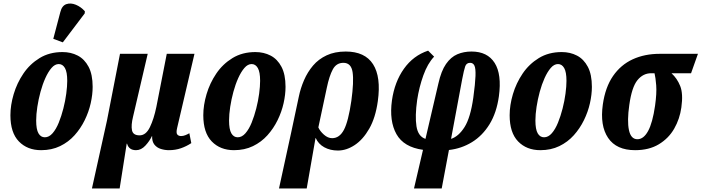

<svg xmlns="http://www.w3.org/2000/svg" viewBox="-20 -841 3975 1088"><path d="M213 10Q135 10 87 -39.5Q39 -89 39 -188Q39 -245 57.5 -307.5Q76 -370 112.5 -424Q149 -478 204.5 -512Q260 -546 334 -546Q382 -546 420.5 -526Q459 -506 482 -462.5Q505 -419 505 -349Q505 -305 494 -256Q483 -207 460 -160Q437 -113 402.5 -74.5Q368 -36 320.5 -13Q273 10 213 10ZM234 -63Q258 -63 278 -86Q298 -109 313 -146Q328 -183 339 -226Q350 -269 355.5 -310.5Q361 -352 361 -383Q361 -433 348 -455.5Q335 -478 313 -478Q291 -478 272 -456Q253 -434 237 -398.5Q221 -363 209.5 -320.5Q198 -278 191.5 -235.5Q185 -193 185 -158Q185 -108 198 -85.5Q211 -63 234 -63ZM336 -601 282 -621 322 -773Q331 -809 356 -817.5Q381 -826 410 -814Q439 -802 461 -777L460 -765Z M501 227 586 -157 660 -536H817L734 -180Q722 -131 728 -102.5Q734 -74 771 -74Q807 -74 829.5 -120.5Q852 -167 866 -235L925 -536H1082L984 -117Q977 -88 984.5 -79Q992 -70 1006 -70Q1018 -70 1030.5 -75Q1043 -80 1053 -86L1064 -30Q1037 -12 1005.5 -1Q974 10 937 10Q914 10 891.5 3Q869 -4 855 -21.5Q841 -39 842 -70H841Q828 -42 804 -16Q780 10 751 10Q710 10 700 -27H698L658 227Z M1306 10Q1228 10 1180 -39.5Q1132 -89 1132 -188Q1132 -245 1150.5 -307.5Q1169 -370 1205.5 -424Q1242 -478 1297.5 -512Q1353 -546 1427 -546Q1475 -546 1513.5 -526Q1552 -506 1575 -462.5Q1598 -419 1598 -349Q1598 -305 1587 -256Q1576 -207 1553 -160Q1530 -113 1495.5 -74.5Q1461 -36 1413.5 -13Q1366 10 1306 10ZM1327 -63Q1351 -63 1371 -86Q1391 -109 1406 -146Q1421 -183 1432 -226Q1443 -269 1448.5 -310.5Q1454 -352 1454 -383Q1454 -433 1441 -455.5Q1428 -478 1406 -478Q1384 -478 1365 -456Q1346 -434 1330 -398.5Q1314 -363 1302.5 -320.5Q1291 -278 1284.5 -235.5Q1278 -193 1278 -158Q1278 -108 1291 -85.5Q1304 -63 1327 -63Z M1673 -292Q1683 -341 1703 -387Q1723 -433 1754 -469.5Q1785 -506 1831 -527.5Q1877 -549 1939 -549Q2048 -549 2094 -477Q2140 -405 2121 -268Q2108 -174 2072.5 -112Q2037 -50 1990 -19Q1943 12 1895 12Q1851 12 1817.5 -6.5Q1784 -25 1769 -59H1768L1718 227H1561L1630 -90ZM1862 -58Q1904 -58 1929 -105.5Q1954 -153 1971 -270Q1986 -379 1978 -432Q1970 -485 1926 -485Q1886 -485 1866 -448Q1846 -411 1832 -344L1784 -119Q1793 -98 1815.5 -78Q1838 -58 1862 -58Z M2326 227 2377 8Q2268 -7 2226.5 -81Q2185 -155 2201 -272Q2216 -377 2269 -451.5Q2322 -526 2406 -554L2440 -520Q2403 -481 2379 -414Q2355 -347 2344 -275Q2331 -183 2340 -125.5Q2349 -68 2391 -54L2464 -367Q2480 -439 2507.5 -478.5Q2535 -518 2571.5 -533.5Q2608 -549 2652 -549Q2742 -549 2783 -484.5Q2824 -420 2807 -295Q2794 -202 2754 -137Q2714 -72 2654.5 -35.5Q2595 1 2524 9L2483 227ZM2599 -392 2536 -54Q2579 -68 2612.5 -121Q2646 -174 2662 -287Q2673 -368 2674.5 -410.5Q2676 -453 2668.5 -469Q2661 -485 2644 -485Q2623 -485 2616 -464.5Q2609 -444 2599 -392Z M3042 10Q2964 10 2916 -39.5Q2868 -89 2868 -188Q2868 -245 2886.5 -307.5Q2905 -370 2941.5 -424Q2978 -478 3033.5 -512Q3089 -546 3163 -546Q3211 -546 3249.5 -526Q3288 -506 3311 -462.5Q3334 -419 3334 -349Q3334 -305 3323 -256Q3312 -207 3289 -160Q3266 -113 3231.5 -74.5Q3197 -36 3149.5 -13Q3102 10 3042 10ZM3063 -63Q3087 -63 3107 -86Q3127 -109 3142 -146Q3157 -183 3168 -226Q3179 -269 3184.5 -310.5Q3190 -352 3190 -383Q3190 -433 3177 -455.5Q3164 -478 3142 -478Q3120 -478 3101 -456Q3082 -434 3066 -398.5Q3050 -363 3038.5 -320.5Q3027 -278 3020.5 -235.5Q3014 -193 3014 -158Q3014 -108 3027 -85.5Q3040 -63 3063 -63Z M3579 10Q3473 10 3426 -59.5Q3379 -129 3396 -249Q3410 -347 3454 -410.5Q3498 -474 3565.5 -505Q3633 -536 3718 -536H3935L3896 -426H3785Q3817 -397 3834.5 -353.5Q3852 -310 3841 -232Q3832 -167 3800.5 -112Q3769 -57 3713.5 -23.5Q3658 10 3579 10ZM3592 -52Q3627 -52 3652.5 -98.5Q3678 -145 3692 -242Q3702 -313 3698.5 -357.5Q3695 -402 3689 -426H3670Q3624 -426 3592 -386.5Q3560 -347 3546 -246Q3533 -156 3544 -104Q3555 -52 3592 -52Z"/></svg>

Font: Noto Serif ExtraCondensed ExtraBold
Style: Italic
Weight: 800
Width: 2
Italic angle: -12°
Designer: Monotype Design Team
Foundry: Monotype Imaging Inc.
Version: Version 2.013